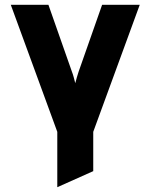

<svg xmlns="http://www.w3.org/2000/svg" viewBox="-20 -531 628 801"><path d="M219 250V19L25 -511H182L280 -232Q284 -222 287.5 -209Q291 -196 294 -184Q297 -196 300.8 -208.8Q304.5 -221.5 308 -232L406 -511H563L369 19V183Z"/></svg>

Font: Overpass Black
Style: Regular
Weight: 900
Designer: Delve Withrington, Dave Bailey, Thomas Jockin
Foundry: Delve Fonts LLC
Version: Version 4.000; ttfautohint (v1.8.3)